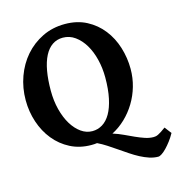

<svg xmlns="http://www.w3.org/2000/svg" viewBox="-115 -733 944 1000"><g transform="rotate(-15 357.0 -233.5)"><path d="M455.6 -307.1Q455.6 -357.4 444.1 -404.1Q432.6 -450.7 411.4 -486.1Q390.1 -521.5 360.6 -542.7Q331.1 -564 294.9 -564Q262.7 -564 238 -547.1Q213.4 -530.3 196.8 -498Q180.2 -465.8 171.9 -419.2Q163.6 -372.6 163.6 -313Q163.6 -258.3 175.8 -210.9Q188 -163.6 209.2 -128.7Q230.5 -93.8 258.8 -73.7Q287.1 -53.7 319.3 -53.7Q348.6 -53.7 373.8 -69.1Q398.9 -84.5 417 -115.7Q435.1 -147 445.3 -194.8Q455.6 -242.7 455.6 -307.1ZM713.9 62Q702.1 83.5 688.2 101.8Q674.3 120.1 660.9 134Q647.5 147.9 635.5 155.8Q623.5 163.6 616.2 163.6Q592.8 163.6 568.8 155.8Q544.9 147.9 520.8 135.3Q496.6 122.6 472.2 106.2Q447.8 89.8 423.3 73Q398.9 56.2 374.5 40.3Q350.1 24.4 325.7 12.7Q318.4 13.7 310.8 14.2Q303.2 14.6 295.4 14.6Q232.9 14.6 182.6 -11.2Q132.3 -37.1 97.2 -80.6Q62 -124 43.2 -180.7Q24.4 -237.3 24.4 -298.8Q24.4 -365.2 46.1 -425.3Q67.9 -485.4 107.4 -530.8Q147 -576.2 201.9 -603Q256.8 -629.9 323.7 -629.9Q389.6 -629.9 440.2 -603.3Q490.7 -576.7 525.1 -532.7Q559.6 -488.8 577.1 -432.1Q594.7 -375.5 594.7 -315.9Q594.7 -267.1 581.5 -221.4Q568.4 -175.8 544.4 -136.5Q520.5 -97.2 487.8 -65.9Q455.1 -34.7 416 -14.6Q445.3 -5.4 472.2 7.3Q499 20 523.9 31.2Q548.8 42.5 572.5 50.5Q596.2 58.6 619.1 58.6Q625 58.6 630.9 57.4Q636.7 56.2 644 52.7Q651.4 49.3 661.4 42.7Q671.4 36.1 686 25.4Z"/></g></svg>

Font: Gentium Book Basic
Style: Bold
Weight: 700
Designer: J. Victor Gaultney and Annie Olsen
Foundry: SIL International
Version: Version 1.102; 2013; Maintenance release